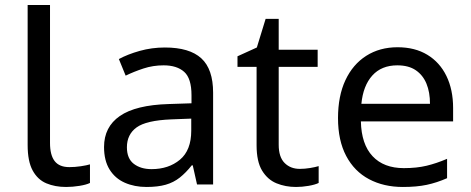

<svg xmlns="http://www.w3.org/2000/svg" viewBox="-20 -734 1874 764"><path d="M243 10Q199 10 164.5 -4.5Q130 -19 110 -55.5Q90 -92 90 -157V-714H179V-165Q179 -117 197.5 -93Q216 -69 256 -69Q278 -69 301.5 -72.5Q325 -76 338 -80V-6Q324 1 296.5 5.5Q269 10 243 10Z M636 -545Q734 -545 781 -502Q828 -459 828 -365V0H764L747 -76H743Q720 -47 695.5 -27.5Q671 -8 639.5 1Q608 10 563 10Q515 10 476.5 -7Q438 -24 416 -59.5Q394 -95 394 -149Q394 -229 457 -272.5Q520 -316 651 -320L742 -323V-355Q742 -422 713 -448Q684 -474 631 -474Q589 -474 551 -461.5Q513 -449 480 -433L453 -499Q488 -518 536 -531.5Q584 -545 636 -545ZM662 -259Q562 -255 523.5 -227Q485 -199 485 -148Q485 -103 512.5 -82Q540 -61 583 -61Q651 -61 696 -98.5Q741 -136 741 -214V-262Z M1173 -62Q1193 -62 1214 -65.5Q1235 -69 1248 -73V-6Q1234 1 1208 5.5Q1182 10 1158 10Q1116 10 1080.5 -4.5Q1045 -19 1023 -55Q1001 -91 1001 -156V-468H925V-510L1002 -545L1037 -659H1089V-536H1244V-468H1089V-158Q1089 -109 1112.5 -85.5Q1136 -62 1173 -62Z M1562 -546Q1631 -546 1680.5 -516Q1730 -486 1756.5 -431.5Q1783 -377 1783 -304V-251H1416Q1418 -160 1462.5 -112.5Q1507 -65 1587 -65Q1638 -65 1677.5 -74.5Q1717 -84 1759 -102V-25Q1718 -7 1678 1.5Q1638 10 1583 10Q1507 10 1448.5 -21Q1390 -52 1357.5 -113.5Q1325 -175 1325 -264Q1325 -352 1354.5 -415Q1384 -478 1437.5 -512Q1491 -546 1562 -546ZM1561 -474Q1498 -474 1461.5 -433.5Q1425 -393 1418 -321H1691Q1691 -367 1677 -401Q1663 -435 1634.5 -454.5Q1606 -474 1561 -474Z"/></svg>

Font: uguzrati15
Style: Book
Weight: 400
Designer: Jelle Bosma - Monotype Design Team, Universal Thirst
Foundry: Monotype Imaging Inc.
Version: Version 2.106